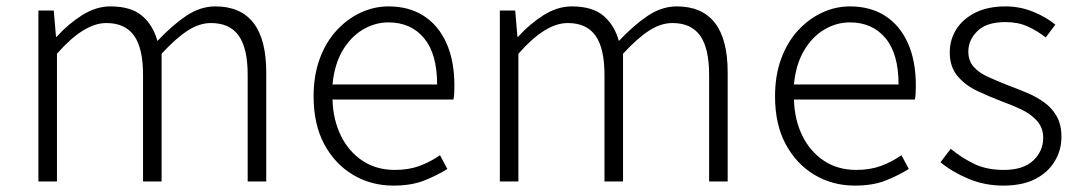

<svg xmlns="http://www.w3.org/2000/svg" viewBox="-20 -567 3376 600"><path d="M100 0V-534H148L155 -452H157Q193 -492 236.5 -519.5Q280 -547 325 -547Q389 -547 423.5 -518Q458 -489 472 -439Q518 -488 562 -517.5Q606 -547 653 -547Q732 -547 772 -495.5Q812 -444 812 -341V0H754V-333Q754 -416 726 -455.5Q698 -495 639 -495Q603 -495 566 -471Q529 -447 485 -399V0H427V-333Q427 -416 399 -455.5Q371 -495 312 -495Q277 -495 238.5 -471Q200 -447 158 -399V0Z M1209 13Q1140 13 1083.5 -20.5Q1027 -54 993.5 -116Q960 -178 960 -266Q960 -331 979 -383Q998 -435 1031.5 -471.5Q1065 -508 1107 -527.5Q1149 -547 1194 -547Q1258 -547 1304 -517.5Q1350 -488 1375 -432.5Q1400 -377 1400 -299Q1400 -288 1399.5 -277.5Q1399 -267 1397 -256H1019Q1021 -192 1045.5 -142.5Q1070 -93 1113 -64.5Q1156 -36 1214 -36Q1257 -36 1291 -48.5Q1325 -61 1355 -82L1378 -39Q1346 -19 1306 -3Q1266 13 1209 13ZM1019 -303H1346Q1346 -399 1305 -448Q1264 -497 1194 -497Q1151 -497 1113 -474Q1075 -451 1050 -408Q1025 -365 1019 -303Z M1542 0V-534H1590L1597 -452H1599Q1635 -492 1678.5 -519.5Q1722 -547 1767 -547Q1831 -547 1865.5 -518Q1900 -489 1914 -439Q1960 -488 2004 -517.5Q2048 -547 2095 -547Q2174 -547 2214 -495.5Q2254 -444 2254 -341V0H2196V-333Q2196 -416 2168 -455.5Q2140 -495 2081 -495Q2045 -495 2008 -471Q1971 -447 1927 -399V0H1869V-333Q1869 -416 1841 -455.5Q1813 -495 1754 -495Q1719 -495 1680.5 -471Q1642 -447 1600 -399V0Z M2651 13Q2582 13 2525.5 -20.5Q2469 -54 2435.5 -116Q2402 -178 2402 -266Q2402 -331 2421 -383Q2440 -435 2473.5 -471.5Q2507 -508 2549 -527.5Q2591 -547 2636 -547Q2700 -547 2746 -517.5Q2792 -488 2817 -432.5Q2842 -377 2842 -299Q2842 -288 2841.5 -277.5Q2841 -267 2839 -256H2461Q2463 -192 2487.5 -142.5Q2512 -93 2555 -64.5Q2598 -36 2656 -36Q2699 -36 2733 -48.5Q2767 -61 2797 -82L2820 -39Q2788 -19 2748 -3Q2708 13 2651 13ZM2461 -303H2788Q2788 -399 2747 -448Q2706 -497 2636 -497Q2593 -497 2555 -474Q2517 -451 2492 -408Q2467 -365 2461 -303Z M3115 13Q3057 13 3006 -8.5Q2955 -30 2919 -60L2951 -102Q2985 -74 3024 -55Q3063 -36 3117 -36Q3178 -36 3209 -65.5Q3240 -95 3240 -136Q3240 -168 3220.5 -189.5Q3201 -211 3171.5 -225Q3142 -239 3111 -250Q3072 -265 3034.5 -282.5Q2997 -300 2972.5 -329Q2948 -358 2948 -403Q2948 -443 2968.5 -475.5Q2989 -508 3028 -527.5Q3067 -547 3123 -547Q3167 -547 3208 -530.5Q3249 -514 3278 -490L3248 -450Q3221 -471 3191 -484.5Q3161 -498 3122 -498Q3063 -498 3034.5 -470Q3006 -442 3006 -406Q3006 -377 3023 -358Q3040 -339 3068 -326.5Q3096 -314 3126 -302Q3158 -290 3188 -277.5Q3218 -265 3242.5 -247.5Q3267 -230 3282 -204Q3297 -178 3297 -139Q3297 -98 3276 -63Q3255 -28 3215 -7.5Q3175 13 3115 13Z"/></svg>

Font: Noto Sans TC Thin Light
Style: Regular
Weight: 300
Version: Version 2.004-H2;hotconv 1.0.118;makeotfexe 2.5.65603